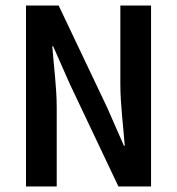

<svg xmlns="http://www.w3.org/2000/svg" viewBox="-20 -674 639 694"><path d="M74 0H185V-286C185 -359 174 -438 169 -507H172L233 -369L408 0H526V-654H415V-370C415 -297 426 -214 431 -147H428L367 -286L192 -654H74Z"/></svg>

Font: Source Code Pro Semibold
Style: Regular
Weight: 600
Monospace: yes
Designer: Paul D. Hunt
Foundry: Adobe Systems Incorporated
Version: Version 1.017;PS 1.000;hotconv 1.0.70;makeotf.lib2.5.5900